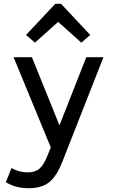

<svg xmlns="http://www.w3.org/2000/svg" viewBox="-20 -775 620 1017"><path d="M132 222Q62 222 11 190L41 115Q81 138 126 138Q166 138 189 118.5Q212 99 232 48L249 6L52 -472H149L295 -111L437 -472H528L309 85Q279 160 239.5 191Q200 222 132 222ZM165 -549 118 -590 273 -755H303L458 -590L411 -549L288 -659Z"/></svg>

Font: Sometype Mono Medium
Style: Regular
Weight: 500
Monospace: yes
Designer: Ryoichi Tsunekawa
Foundry: Dharma Type
Version: Version 1.000; ttfautohint (v1.8.3)